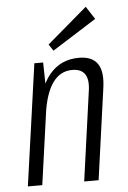

<svg xmlns="http://www.w3.org/2000/svg" viewBox="-54 -809 564 849"><g transform="rotate(-5 227.5 -384.5)"><path d="M340 -395Q348 -446 331.5 -471Q315 -496 275 -496Q222 -496 189 -450.5Q156 -405 143 -316L104 -250L112 -309Q129 -428 178.5 -487.5Q228 -547 309 -547Q368 -547 392 -511.5Q416 -476 405 -402L349 0H285ZM111 -540H150L153 -386L99 0H35ZM396 -712 200 -588 181 -617 359 -769Z"/></g></svg>

Font: Pathway Extreme Condensed ExtraLight
Style: Italic
Weight: 250
Width: 3
Italic angle: -8°
Version: Version 1.001;gftools[0.9.26]